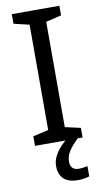

<svg xmlns="http://www.w3.org/2000/svg" viewBox="-102 -760 542 1025"><g transform="rotate(-10 169.5 -247.0)"><path d="M298 0H40V-52L124 -71V-642L40 -662V-714H298V-662L214 -642V-71L298 -52ZM204 116Q204 138 216 149.5Q228 161 249 161Q266 161 277.5 158.5Q289 156 297 155V211Q283 215 269 217.5Q255 220 235 220Q182 220 157 195Q132 170 132 126Q132 97 146.5 70Q161 43 182.5 21Q204 -1 224 -15L272 0Q238 32 221 58.5Q204 85 204 116Z"/></g></svg>

Font: Noto Sans Tai Tham
Style: Regular
Weight: 400
Designer: Monotype Design Team 2013. Revised by David WIlliams 2020
Foundry: Monotype Imaging Inc.
Version: Version 2.002